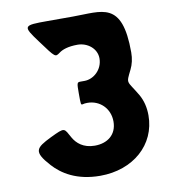

<svg xmlns="http://www.w3.org/2000/svg" viewBox="-92 -922 910 1016"><g transform="rotate(-10 363.0 -413.5)"><path d="M266 -664C283 -677 314 -689 366 -689C419 -689 468 -651 468 -598C468 -538 419 -494 369 -494H349C329 -494 328 -492 328 -433C328 -373 328 -372 339 -374C345 -376 354 -377 364 -377C430 -377 483 -327 483 -256C483 -186 433 -147 364 -147C302 -147 268 -179 250 -210C218 -266 227 -272 142 -231C57 -189 38 -172 115 -87C161 -36 238 15 365 15C542 15 671 -98 671 -256C671 -300 661 -337 643 -369C590 -459 583 -437 619 -510C632 -536 639 -566 639 -600C639 -879 525 -840 368 -840H232C99 -840 97 -837 169 -740C241 -642 239 -645 266 -664Z"/></g></svg>

Font: Hussar Print
Style: Bold
Weight: 700
Foundry: Cannot Into Space Fonts
Version: Version 2.00